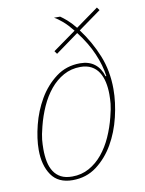

<svg xmlns="http://www.w3.org/2000/svg" viewBox="-86 -821 677 894"><g transform="rotate(-10 252.0 -374.0)"><path d="M185 12Q117 12 85 -34.5Q53 -81 53 -154Q53 -207 69 -270.5Q85 -334 117 -389Q149 -444 198 -481Q247 -518 312 -518Q354 -518 381 -497Q408 -476 419 -438H423Q416 -490 392 -546Q368 -602 324 -659L215 -580L205 -594L314 -672Q290 -702 268.5 -720.5Q247 -739 230 -748H259Q271 -740 289 -724.5Q307 -709 328 -683L435 -760L445 -746L338 -669Q386 -605 415.5 -532Q445 -459 445 -373Q445 -310 428.5 -241.5Q412 -173 379.5 -117Q347 -61 298.5 -24.5Q250 12 185 12ZM186 -5Q230 -5 266 -25Q302 -45 329.5 -78.5Q357 -112 376.5 -155.5Q396 -199 408 -247Q418 -286 420 -308Q422 -330 422 -352Q422 -383 416 -410Q410 -437 397 -457.5Q384 -478 362.5 -489.5Q341 -501 311 -501Q267 -501 231 -481Q195 -461 167.5 -427.5Q140 -394 120.5 -350.5Q101 -307 89 -259Q79 -220 77 -198Q75 -176 75 -154Q75 -121 80.5 -94Q86 -67 99 -47Q112 -27 133 -16Q154 -5 186 -5Z"/></g></svg>

Font: IBM Plex Serif Thin
Style: Italic
Weight: 100
Italic angle: -14°
Designer: Mike Abbink, Paul van der Laan, Pieter van Rosmalen
Foundry: Bold Monday
Version: Version 3.001